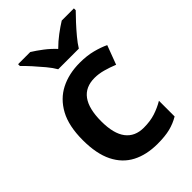

<svg xmlns="http://www.w3.org/2000/svg" viewBox="-229 -858 961 961"><g transform="rotate(-45 251.5 -378.0)"><path d="M300 10Q222 10 165.5 -19.5Q109 -49 78.5 -110.5Q48 -172 48 -268Q48 -368 82 -430.5Q116 -493 175 -523Q234 -553 311 -553Q362 -553 402 -542.5Q442 -532 471 -518L433 -417Q401 -430 370 -438.5Q339 -447 310 -447Q180 -447 180 -269Q180 -182 213 -139Q246 -96 308 -96Q354 -96 389.5 -107.5Q425 -119 457 -138V-27Q425 -8 389 1Q353 10 300 10ZM212 -606Q199 -629 176.5 -656Q154 -683 130.5 -709Q107 -735 88 -753V-766H174Q200 -750 229.5 -727.5Q259 -705 284 -678Q311 -705 341 -727.5Q371 -750 397 -766H483V-753Q465 -735 441 -709Q417 -683 394.5 -656Q372 -629 358 -606Z"/></g></svg>

Font: Noto Sans Javanese SemiBold
Style: Regular
Weight: 600
Version: Version 2.004